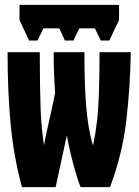

<svg xmlns="http://www.w3.org/2000/svg" viewBox="-20 -767 570 787"><path d="M99 -601 60 -685V-747H468V-685L428 -601H393L369 -651H305L281 -601H246L223 -651H158L134 -601ZM70 0Q36 -125 23.5 -259Q11 -393 11 -553H143Q143 -476 144 -419.5Q145 -363 146.5 -320.5Q148 -278 151.5 -243Q155 -208 160 -174H161Q166 -204 172.5 -231.5Q179 -259 185 -288L206 -385Q203 -427 201.5 -468.5Q200 -510 200 -553H326Q326 -417 333.5 -328.5Q341 -240 360 -174H362Q371 -215 377 -265.5Q383 -316 385.5 -385.5Q388 -455 388 -553H516Q514 -414 498 -275Q482 -136 431 0H310Q300 -26 289 -64Q278 -102 268.5 -142Q259 -182 254 -212L208 0Z"/></svg>

Font: Noto Sans Mono Condensed Black
Style: Regular
Weight: 900
Width: 3
Designer: Monotype Design Team
Foundry: Monotype Imaging Inc.
Version: Version 2.014